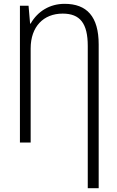

<svg xmlns="http://www.w3.org/2000/svg" viewBox="-20 -744 612 1002"><path d="M317 -724C241 -724 177 -686 140 -621H137L129 -714H84V0H140V-491C140 -605 207 -673 307 -673C398 -673 438 -622 438 -504V238H495V-512C495 -658 433 -724 317 -724Z"/></svg>

Font: Noto Sans Display SemiCondensed Light
Style: Regular
Weight: 300
Width: 4
Designer: Monotype Design Team
Foundry: Monotype Imaging Inc.
Version: Version 1.900